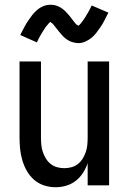

<svg xmlns="http://www.w3.org/2000/svg" viewBox="-20 -778 540 806"><path d="M213 8Q189 8 165.5 0.5Q142 -7 123.5 -23Q105 -39 93 -60Q81 -81 74 -104.5Q67 -128 64.5 -152Q62 -176 62 -200V-520H152V-200Q152 -185 153.5 -169.5Q155 -154 160 -139.5Q165 -125 173 -112Q181 -99 193 -89.5Q205 -80 220 -76Q235 -72 250 -72Q265 -72 280 -76Q295 -80 307 -89.5Q319 -99 327 -112Q335 -125 340 -139.5Q345 -154 346.5 -169.5Q348 -185 348 -200V-520H438V0H348V-93Q341 -72 328.5 -52.5Q316 -33 298 -19Q280 -5 258 1.5Q236 8 213 8ZM308 -597Q303 -597 298 -598Q293 -599 288.5 -600Q284 -601 279.5 -602.5Q275 -604 270.5 -606.5Q266 -609 262 -611.5Q258 -614 254.5 -617Q251 -620 247 -623.5Q243 -627 240 -631Q237 -635 233.5 -638.5Q230 -642 227.5 -645.5Q225 -649 222 -652.5Q219 -656 215.5 -660.5Q212 -665 208.5 -669.5Q205 -674 202.5 -677Q200 -680 195.5 -682.5Q191 -685 191 -689H194Q194 -688 191 -686Q188 -684 185.5 -681Q183 -678 181 -675.5Q179 -673 177.5 -671.5Q176 -670 174.5 -668Q173 -666 171.5 -664Q170 -662 168.5 -659.5Q167 -657 165.5 -654.5Q164 -652 162 -649.5Q160 -647 158.5 -644Q157 -641 155 -638Q153 -635 151 -631.5Q149 -628 147 -624.5Q145 -621 143 -617Q141 -613 139 -609Q137 -605 135 -600L65 -631Q74 -649 82 -664Q90 -679 98.5 -691.5Q107 -704 115 -714.5Q123 -725 135 -735.5Q147 -746 161.5 -752Q176 -758 192 -758Q197 -758 202 -757.5Q207 -757 211.5 -756Q216 -755 220.5 -753Q225 -751 229.5 -749Q234 -747 238 -744Q242 -741 245.5 -738.5Q249 -736 253 -732Q257 -728 260 -724.5Q263 -721 266.5 -717.5Q270 -714 272.5 -710.5Q275 -707 278 -703.5Q281 -700 284.5 -695Q288 -690 291.5 -686Q295 -682 297.5 -678.5Q300 -675 304.5 -673Q309 -671 309 -667H306Q306 -668 309 -670Q312 -672 314.5 -674.5Q317 -677 319 -679.5Q321 -682 322.5 -684Q324 -686 325.5 -688Q327 -690 328.5 -692Q330 -694 331.5 -696Q333 -698 334.5 -700.5Q336 -703 338 -706Q340 -709 341.5 -712Q343 -715 345 -718Q347 -721 349 -724.5Q351 -728 353 -731.5Q355 -735 357 -739Q359 -743 361 -747Q363 -751 365 -755L435 -725Q426 -707 418 -691.5Q410 -676 401.5 -664Q393 -652 385 -641Q377 -630 365 -620Q353 -610 338.5 -603.5Q324 -597 308 -597Z"/></svg>

Font: Iosevka Term Curly Medium
Style: Regular
Weight: 500
Designer: Belleve Invis
Foundry: Belleve Invis
Version: Version 32.3.0